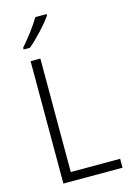

<svg xmlns="http://www.w3.org/2000/svg" viewBox="-139 -1015 736 1082"><g transform="rotate(-15 228.5 -473.5)"><path d="M247 -939V-947H181C155 -902 109 -842 70 -798V-788H107C154 -827 218 -896 247 -939ZM91 0H436V-52H148V-714H91Z"/></g></svg>

Font: Noto Sans Malayalam SemiCondensed Light
Style: Regular
Weight: 300
Width: 4
Designer: Jelle Bosma - Monotype Design Team
Foundry: Monotype Imaging Inc.
Version: Version 2.104